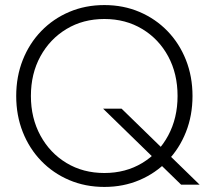

<svg xmlns="http://www.w3.org/2000/svg" viewBox="-20 -729 822 758"><path d="M102 -350Q102 -438 139.5 -506.5Q177 -575 242.5 -614.5Q308 -654 392 -654Q476 -654 541.5 -614.5Q607 -575 644 -506.5Q681 -438 681 -350Q681 -263 644 -194Q607 -125 541.5 -85.5Q476 -46 392 -46Q308 -46 242.5 -85.5Q177 -125 139.5 -194Q102 -263 102 -350ZM44 -350Q44 -273 70 -207.5Q96 -142 143 -93.5Q190 -45 253.5 -18Q317 9 392 9Q467 9 530.5 -18Q594 -45 641 -93.5Q688 -142 714 -207.5Q740 -273 740 -350Q740 -427 714 -492.5Q688 -558 641 -606.5Q594 -655 530.5 -682Q467 -709 392 -709Q317 -709 253.5 -682Q190 -655 143 -606.5Q96 -558 70 -492.5Q44 -427 44 -350ZM387 -300 695 0H768L460 -300Z"/></svg>

Font: Jost Light
Style: Regular
Weight: 300
Version: Version 3.710